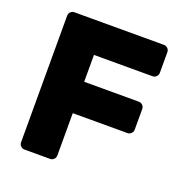

<svg xmlns="http://www.w3.org/2000/svg" viewBox="-127 -810 870 920"><g transform="rotate(20 308.5 -350.0)"><path d="M581 -673V-567Q581 -556 573 -548Q565 -540 554 -540H255V-403H534Q545 -403 553 -395Q561 -387 561 -376V-270Q561 -259 553 -251Q545 -243 534 -243H255V-27Q255 -16 247 -8Q239 0 228 0H97Q86 0 78 -8Q70 -16 70 -27V-673Q70 -684 78 -692Q86 -700 97 -700H554Q565 -700 573 -692Q581 -684 581 -673Z"/></g></svg>

Font: Hezaedrus
Style: Bold
Weight: 700
Designer: Hubert & Fischer
Foundry: Hubert & Fischer
Version: Version 1.10;September 3, 2019;FontCreator 11.5.0.2425 64-bi